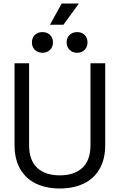

<svg xmlns="http://www.w3.org/2000/svg" viewBox="-20 -1061 682 1095"><path d="M63 -234V-700H146V-233Q146 -147 192 -104Q238 -61 321 -61Q404 -61 450 -104Q496 -147 496 -233V-700H580V-234Q580 -153 548 -97.5Q516 -42 457.5 -14Q399 14 321 14Q243 14 185 -14Q127 -42 95 -97.5Q63 -153 63 -234ZM360 -819Q360 -846 377 -862Q394 -878 420 -878Q446 -878 462.5 -862Q479 -846 479 -819Q479 -793 462.5 -776.5Q446 -760 420 -760Q394 -760 377 -776.5Q360 -793 360 -819ZM162 -819Q162 -846 179 -862Q196 -878 222 -878Q248 -878 265 -862Q282 -846 282 -819Q282 -793 265 -776.5Q248 -760 222 -760Q196 -760 179 -776.5Q162 -793 162 -819ZM265 -920 332 -1041H430L342 -920Z"/></svg>

Font: Space Grotesk Frontify
Style: Regular
Weight: 400
Designer: Florian Karsten
Version: Version 2.000